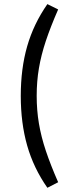

<svg xmlns="http://www.w3.org/2000/svg" viewBox="-20 -809 370 930"><path d="M261.7 -763.2Q225.1 -679.7 202.1 -610.8Q179.2 -542 168.5 -478.3Q157.7 -414.6 157.7 -344.7Q157.7 -274.9 168.5 -210.9Q179.2 -147 202.1 -78.4Q225.1 -9.8 261.7 73.7L209.5 100.6Q142.6 4.9 111.6 -104Q80.6 -212.9 80.6 -344.7Q80.6 -476.6 111.6 -584.7Q142.6 -692.9 209.5 -789.1Z"/></svg>

Font: Pinar Medium
Style: Regular
Weight: 500
Designer: Amin Abedi
Version: Version 3.000